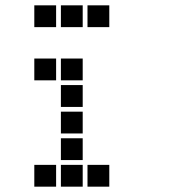

<svg xmlns="http://www.w3.org/2000/svg" viewBox="-20 -711 640 722"><path d="M110 -691Q109 -691 109 -691Q109 -691 109 -690V-610Q109 -609 109 -609Q109 -609 110 -609H190Q191 -609 191 -609Q191 -609 191 -610V-690Q191 -691 191 -691Q191 -691 190 -691ZM210 -691Q209 -691 209 -691Q209 -691 209 -690V-610Q209 -609 209 -609Q209 -609 210 -609H290Q291 -609 291 -609Q291 -609 291 -610V-690Q291 -691 291 -691Q291 -691 290 -691ZM310 -691Q309 -691 309 -691Q309 -691 309 -690V-610Q309 -609 309 -609Q309 -609 310 -609H390Q391 -609 391 -609Q391 -609 391 -610V-690Q391 -691 391 -691Q391 -691 390 -691ZM110 -491Q109 -491 109 -491Q109 -491 109 -490V-410Q109 -409 109 -409Q109 -409 110 -409H190Q191 -409 191 -409Q191 -409 191 -410V-490Q191 -491 191 -491Q191 -491 190 -491ZM210 -491Q209 -491 209 -491Q209 -491 209 -490V-410Q209 -409 209 -409Q209 -409 210 -409H290Q291 -409 291 -409Q291 -409 291 -410V-490Q291 -491 291 -491Q291 -491 290 -491ZM210 -391Q209 -391 209 -391Q209 -391 209 -390V-310Q209 -309 209 -309Q209 -309 210 -309H290Q291 -309 291 -309Q291 -309 291 -310V-390Q291 -391 291 -391Q291 -391 290 -391ZM210 -291Q209 -291 209 -291Q209 -291 209 -290V-210Q209 -209 209 -209Q209 -209 210 -209H290Q291 -209 291 -209Q291 -209 291 -210V-290Q291 -291 291 -291Q291 -291 290 -291ZM210 -191Q209 -191 209 -191Q209 -191 209 -190V-110Q209 -109 209 -109Q209 -109 210 -109H290Q291 -109 291 -109Q291 -109 291 -110V-190Q291 -191 291 -191Q291 -191 290 -191ZM110 -91Q109 -91 109 -91Q109 -91 109 -90V-10Q109 -9 109 -9Q109 -9 110 -9H190Q191 -9 191 -9Q191 -9 191 -10V-90Q191 -91 191 -91Q191 -91 190 -91ZM210 -91Q209 -91 209 -91Q209 -91 209 -90V-10Q209 -9 209 -9Q209 -9 210 -9H290Q291 -9 291 -9Q291 -9 291 -10V-90Q291 -91 291 -91Q291 -91 290 -91ZM310 -91Q309 -91 309 -91Q309 -91 309 -90V-10Q309 -9 309 -9Q309 -9 310 -9H390Q391 -9 391 -9Q391 -9 391 -10V-90Q391 -91 391 -91Q391 -91 390 -91Z"/></svg>

Font: Doto ExtraBold
Style: Regular
Weight: 800
Monospace: yes
Version: Version 1.000